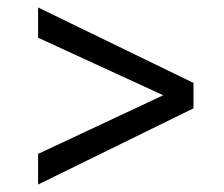

<svg xmlns="http://www.w3.org/2000/svg" viewBox="-20 -507 600 514"><path d="M82 -13V-95L417 -252L82 -406V-487L498 -285V-217Z"/></svg>

Font: Cairo
Style: Regular
Weight: 400
Designer: Mohamed Gaber, Accademia di Belle Arti di Urbino
Foundry: Kief Type Foundry, Accademia di Belle Arti di Urbino
Version: Version 3.120